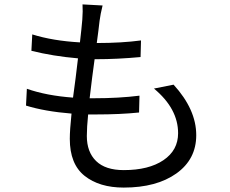

<svg xmlns="http://www.w3.org/2000/svg" viewBox="-20 -808 1040 869"><path d="M676.8 -407.2 765.6 -424.8Q868.2 -312.5 868.2 -196.3Q868.2 -86.9 778.3 -22.9Q688.5 41 540 41Q429.7 41 362.8 -12.2Q295.9 -65.4 295.9 -179.7Q295.9 -218.8 303.7 -293.9Q182.6 -303.7 97.7 -330.1L101.6 -406.2Q190.4 -375 310.5 -366.2Q314.5 -394.5 322.3 -455.1Q330.1 -515.6 333 -543.9Q219.7 -553.7 122.1 -578.1L126 -652.3Q219.7 -623 341.8 -616.2Q349.6 -683.6 352.5 -718.8Q355.5 -758.8 353.5 -788.1L444.3 -783.2Q434.6 -744.1 430.7 -713.9Q429.7 -702.1 425.3 -668.5Q420.9 -634.8 418 -613.3Q531.2 -613.3 618.2 -625L616.2 -549.8Q510.7 -540 415 -540H408.2Q397.5 -463.9 385.7 -363.3H405.3Q518.6 -363.3 611.3 -375L609.4 -298.8Q524.4 -290 415 -290H378.9Q373 -231.4 373 -192.4Q373 -120.1 415 -79.1Q457 -38.1 540 -38.1Q653.3 -38.1 719.7 -83Q786.1 -127.9 786.1 -205.1Q786.1 -316.4 676.8 -407.2Z"/></svg>

Font: Gen Shin Gothic Regular
Style: Regular
Weight: 400
Designer: [Source Han Sans]
Ryoko NISHIZUKA  (kana & ideographs); Paul D. Hunt (Latin, Greek & Cyrillic); Wenlong ZHANG  (bopomofo
Version: Version 1.002.20150607